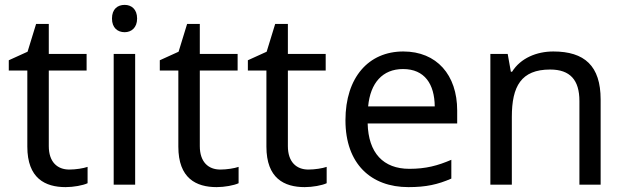

<svg xmlns="http://www.w3.org/2000/svg" viewBox="-20 -757 2563 787"><path d="M264 -62C215 -62 180 -93 180 -158V-468H335V-536H180V-659H128L93 -545L16 -510V-468H92V-156C92 -26 165 10 249 10C281 10 320 3 339 -6V-73C322 -67 290 -62 264 -62Z M491 -737C462 -737 439 -720 439 -681C439 -643 462 -625 491 -625C518 -625 542 -643 542 -681C542 -720 518 -737 491 -737ZM534 -536H446V0H534Z M883 -62C834 -62 799 -93 799 -158V-468H954V-536H799V-659H747L712 -545L635 -510V-468H711V-156C711 -26 784 10 868 10C900 10 939 3 958 -6V-73C941 -67 909 -62 883 -62Z M1244 -62C1195 -62 1160 -93 1160 -158V-468H1315V-536H1160V-659H1108L1073 -545L996 -510V-468H1072V-156C1072 -26 1145 10 1229 10C1261 10 1300 3 1319 -6V-73C1302 -67 1270 -62 1244 -62Z M1633 -546C1491 -546 1396 -440 1396 -264C1396 -85 1501 10 1654 10C1727 10 1775 -1 1830 -25V-102C1774 -78 1726 -65 1658 -65C1551 -65 1490 -130 1487 -251H1854V-304C1854 -450 1770 -546 1633 -546ZM1632 -474C1721 -474 1761 -412 1762 -321H1489C1498 -417 1548 -474 1632 -474Z M2248 -546C2180 -546 2114 -519 2079 -463H2074L2061 -536H1990V0H2078V-278C2078 -403 2116 -472 2235 -472C2317 -472 2355 -429 2355 -343V0H2442V-349C2442 -487 2376 -546 2248 -546Z"/></svg>

Font: Noto Sans Miao
Style: Regular
Weight: 400
Designer: Monotype Design Team
Foundry: Monotype Imaging Inc.
Version: Version 2.003